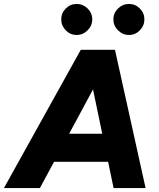

<svg xmlns="http://www.w3.org/2000/svg" viewBox="-54 -952 807 972"><path d="M-34 0 355 -700H525L148 0ZM521 0 375 -700H528L683 0ZM118 -133 141 -275H602L579 -133ZM334 -775Q302 -775 279 -798.5Q256 -822 256 -854Q256 -886 279 -909Q302 -932 334 -932Q366 -932 389.5 -909Q413 -886 413 -854Q413 -822 389.5 -798.5Q366 -775 334 -775ZM599 -775Q567 -775 543.5 -798.5Q520 -822 520 -854Q520 -886 543.5 -909Q567 -932 599 -932Q631 -932 654 -909Q677 -886 677 -854Q677 -822 654 -798.5Q631 -775 599 -775Z"/></svg>

Font: Figtree Light ExtraBold
Style: Italic
Weight: 800
Italic angle: -9.5°
Version: Version 2.001;gftools[0.9.30]